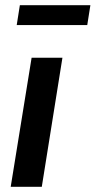

<svg xmlns="http://www.w3.org/2000/svg" viewBox="-20 -715 366 735"><path d="M21 0 101 -494H219L140 0ZM44 -619 56 -695H326L314 -619Z"/></svg>

Font: Nunito Sans 10pt Condensed
Style: Bold Italic
Weight: 700
Width: 3
Italic angle: -9°
Designer: Vernon Adams
Foundry: Vernon Adams
Version: Version 3.101;gftools[0.9.27]